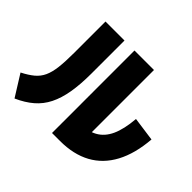

<svg xmlns="http://www.w3.org/2000/svg" viewBox="-179 -1039 1358 1358"><g transform="rotate(45 500.0 -360.0)"><path d="M465 45V-780H660V-40L545 -140Q632 -140 688.5 -171Q745 -202 775.5 -269Q806 -336 815 -445L995 -420Q983 -268 927.5 -164Q872 -60 776 -7.5Q680 45 545 45ZM5 -100Q58 -127 91.5 -155Q125 -183 143 -222Q161 -261 168 -319.5Q175 -378 175 -465V-780H365V-450Q365 -341 351 -259.5Q337 -178 307 -118Q277 -58 227 -15Q177 28 105 60Z"/></g></svg>

Font: M PLUS 1 Black
Style: Regular
Weight: 900
Designer: Coji Morishita
Foundry: UNDERFOREST DESIGN
Version: Version 1.001